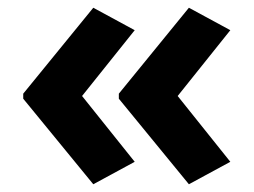

<svg xmlns="http://www.w3.org/2000/svg" viewBox="-20 -522 655 496"><path d="M40 -280V-267L221 -46L328 -104L192 -274L328 -444L221 -502ZM287 -280V-267L468 -46L575 -104L439 -274L575 -444L468 -502Z"/></svg>

Font: Noto Sans Gunjala Gondi
Style: Bold
Weight: 700
Designer: Ek Type
Foundry: Ek Type
Version: Version 1.004